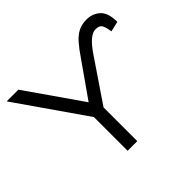

<svg xmlns="http://www.w3.org/2000/svg" viewBox="-157 -863 1055 1055"><g transform="rotate(-45 371.0 -335.0)"><path d="M631 -670Q677 -670 709.5 -641Q742 -612 742 -541L682 -527Q678 -557 669 -577Q660 -597 628 -597Q609 -597 588.5 -582Q568 -567 549 -543.5Q530 -520 514 -495L356 -262V0H281V-262L3 -662H94L318 -340L457 -538Q488 -584 513.5 -613Q539 -642 566.5 -656Q594 -670 631 -670Z"/></g></svg>

Font: Questrial
Style: Regular
Weight: 400
Designer: Joe Prince, Laura Meseguer
Foundry: Joe Prince, Laura Meseguer
Version: Version 2.000; ttfautohint (v1.8.3)